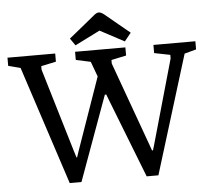

<svg xmlns="http://www.w3.org/2000/svg" viewBox="-56 -895 1058 962"><g transform="rotate(-5 472.5 -414.5)"><path d="M256 5 61 -591 0 -607V-648H240V-607L165 -591V-573L291 -152L301 -120H304L315 -153L442 -515L414 -591L340 -607V-648H593V-607L518 -591V-573L670 -153L681 -122H686L695 -153L814 -573V-591L734 -607V-648H945V-607L886 -591L702 5H643L483 -405L477 -421H470L463 -402L315 5ZM320 -716 399 -780Q434 -808 449 -821Q464 -834 475 -834Q487 -834 505 -819Q523 -804 552 -780L626 -719L593 -678L471 -743L345 -680Z"/></g></svg>

Font: Faustina VF Beta
Style: Regular
Weight: 400
Designer: Alfonso Garcia
Foundry: Omnibus-Type
Version: Version 1.006